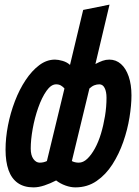

<svg xmlns="http://www.w3.org/2000/svg" viewBox="-20 -796 600 831"><path d="M125 15Q84 15 57 -4Q30 -23 17 -59.5Q4 -96 4 -148Q4 -199 14.5 -253Q25 -307 44.5 -358Q64 -409 91 -449.5Q118 -490 150 -514Q182 -538 218 -538Q232 -538 251 -532.5Q270 -527 283 -515L340 -753L454 -776L393 -519Q410 -528 424 -533Q438 -538 453 -538Q482 -538 503.5 -519Q525 -500 537 -465Q549 -430 549 -383Q549 -341 540.5 -288Q532 -235 513.5 -182Q495 -129 466.5 -84.5Q438 -40 398 -12.5Q358 15 306 15Q286 15 263.5 7Q241 -1 223 -15Q198 -2 172.5 6.5Q147 15 125 15ZM152 -92Q161 -92 169 -94Q177 -96 183 -99L259 -413Q252 -421 243.5 -426Q235 -431 223 -431Q201 -431 181 -402.5Q161 -374 145.5 -330Q130 -286 121.5 -238.5Q113 -191 113 -153Q113 -124 124.5 -108Q136 -92 152 -92ZM321 -92Q340 -92 357.5 -108.5Q375 -125 390.5 -153Q406 -181 417 -217.5Q428 -254 434.5 -294Q441 -334 441 -373Q441 -399 433 -415Q425 -431 410 -431Q399 -431 388.5 -427Q378 -423 367 -413L291 -99Q296 -96 304 -94Q312 -92 321 -92Z"/></svg>

Font: Ubuntu Sans Mono
Style: Bold Italic
Weight: 700
Italic angle: -13.5°
Monospace: yes
Designer: Dalton Maag Ltd
Foundry: Dalton Maag Ltd
Version: Version 1.006